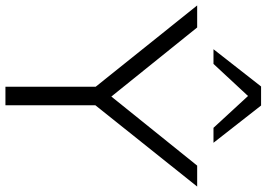

<svg xmlns="http://www.w3.org/2000/svg" viewBox="-159 -823 980 706"><g transform="rotate(90 331.0 -470.0)"><path d="M297 0V-362L312 -313L-2 -705H79L339 -382H327L587 -705H664L351 -313L365 -362V0ZM159 -765 296 -940H366L503 -765H448L331 -892L213 -765Z"/></g></svg>

Font: Nunito Sans 10pt SemiExpanded Light
Style: Regular
Weight: 300
Width: 6
Designer: Vernon Adams
Foundry: Vernon Adams
Version: Version 3.101;gftools[0.9.27]